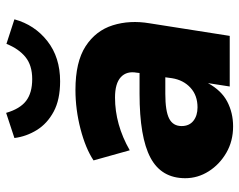

<svg xmlns="http://www.w3.org/2000/svg" viewBox="-97 -672 780 626"><g transform="rotate(-90 293.0 -359.0)"><path d="M194 11Q146 11 108 -11Q70 -33 47.5 -68.5Q25 -104 25 -145Q25 -223 92 -258.5Q159 -294 300 -294H368L369 -303Q375 -336 354.5 -355Q334 -374 288 -374Q200 -374 116 -326L83 -444Q122 -470 185.5 -486.5Q249 -503 313 -503Q404 -503 455 -470Q506 -437 523.5 -381.5Q541 -326 530 -261L489 0H324L335 -71Q311 -27 274.5 -8Q238 11 194 11ZM256 -105Q295 -105 320 -128Q345 -151 351 -188L354 -210H300Q244 -210 219.5 -197.5Q195 -185 195 -157Q195 -132 212 -118.5Q229 -105 256 -105ZM341 -553Q281 -553 242 -574Q203 -595 182 -629Q161 -663 156 -702L238 -729Q251 -684 277 -664Q303 -644 348 -644Q393 -644 420 -666Q447 -688 463 -728L543 -702Q525 -636 472 -594.5Q419 -553 341 -553Z"/></g></svg>

Font: Nunito Sans Black
Style: Italic
Weight: 900
Italic angle: -9°
Designer: Vernon Adams
Foundry: Vernon Adams
Version: Version 3.006; ttfautohint (v1.8.3)